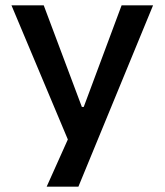

<svg xmlns="http://www.w3.org/2000/svg" viewBox="-20 -520 617 720"><path d="M155 180 255 -43V52L23 -500H144L287 -119H294L436 -500H554L274 180Z"/></svg>

Font: Nunito Sans 6pt SemiBold
Style: Regular
Weight: 600
Version: Version 3.101;gftools[0.9.27]